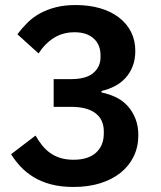

<svg xmlns="http://www.w3.org/2000/svg" viewBox="-20 -730 640 762"><path d="M262 -416Q322 -416 350.5 -440.5Q379 -465 379 -503V-510Q379 -553 351.5 -577.5Q324 -602 276 -602Q230 -602 194.5 -580Q159 -558 133 -518L49 -594Q67 -618 88.5 -639.5Q110 -661 138 -676.5Q166 -692 201 -701Q236 -710 280 -710Q333 -710 376.5 -697.5Q420 -685 451.5 -661Q483 -637 500 -603.5Q517 -570 517 -528Q517 -494 506.5 -467Q496 -440 477.5 -420Q459 -400 434.5 -387.5Q410 -375 383 -369V-363Q413 -357 440 -344Q467 -331 486.5 -309.5Q506 -288 517.5 -259Q529 -230 529 -193Q529 -147 510.5 -109Q492 -71 458 -44Q424 -17 377 -2.5Q330 12 272 12Q221 12 182 1.5Q143 -9 113.5 -27Q84 -45 62 -68.5Q40 -92 24 -118L121 -192Q133 -171 147 -153.5Q161 -136 179 -123Q197 -110 220 -103Q243 -96 272 -96Q330 -96 361 -124Q392 -152 392 -201V-208Q392 -256 358.5 -281Q325 -306 262 -306H193V-416Z"/></svg>

Font: IBM Plex Sans Thai SmBld
Style: Regular
Weight: 600
Designer: Mike Abbink, Paul van der Laan, Pieter van Rosmalen, Ben Mitchell, Mark Frömberg
Foundry: Bold Monday
Version: Version 1.2